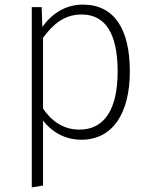

<svg xmlns="http://www.w3.org/2000/svg" viewBox="-20 -595 656 834"><path d="M340 -575C265 -575 205 -536 164 -478L161 -564H118V219L167 211V-71C202 -26 258 12 333 12C471 12 544 -105 544 -285C544 -469 476 -575 340 -575ZM325 -32C256 -32 205 -68 167 -123V-431C210 -489 258 -532 335 -532C437 -532 491 -450 491 -285C491 -119 433 -32 325 -32Z"/></svg>

Font: Glow Sans SC Normal Light
Style: Regular
Weight: 300
Designer: Ryoko NISHIZUKA (kana, bopomofo & ideographs); Paul D. Hunt (Latin, Greek & Cyrillic); Sandoll Communications, Soo-young
Version: Version 0.93